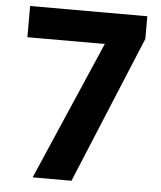

<svg xmlns="http://www.w3.org/2000/svg" viewBox="-52 -758 675 803"><g transform="rotate(5 286.0 -356.5)"><path d="M42 -582V-713H534V-618L278 0H115L367 -582Z"/></g></svg>

Font: Noto Sans Oriya
Style: Bold
Weight: 700
Designer: Amélie Bonet and Sol Matas
Foundry: Google LLC
Version: Version 2.006; ttfautohint (v1.8.4.7-5d5b)